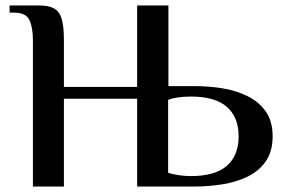

<svg xmlns="http://www.w3.org/2000/svg" viewBox="-20 -680 1032 700"><path d="M100 0V-534Q100 -579 87.5 -606.5Q75 -634 30 -634H15V-660H123Q158 -660 177.5 -649Q197 -638 205 -611Q213 -584 213 -534V-363H480V-660H594V-366H691Q741 -366 791 -358Q841 -350 882.5 -329.5Q924 -309 949 -273.5Q974 -238 974 -183Q974 -128 949 -92Q924 -56 882.5 -36Q841 -16 791 -8Q741 0 691 0H480V-320H213V0ZM676 -38Q764 -38 807 -75.5Q850 -113 850 -183Q850 -253 807 -290.5Q764 -328 676 -328Q648 -328 626.5 -324.5Q605 -321 593 -316V-50Q609 -45 631 -41.5Q653 -38 676 -38Z"/></svg>

Font: El Messiri SemiBold
Style: Regular
Weight: 600
Designer: Mohamed Gaber
Foundry: Kief Type Foundry
Version: Version 2.020; ttfautohint (v1.8.3)